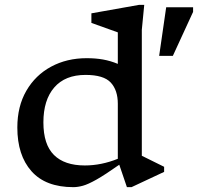

<svg xmlns="http://www.w3.org/2000/svg" viewBox="-20 -762 816 792"><path d="M657 -53 522.5 10H503.5L472 -82.5Q413 -41 378 -21.2Q343 -1.5 321.8 4.2Q300.5 10 282.5 10Q168 10 109.8 -55.8Q51.5 -121.5 51.5 -236Q51.5 -323.5 88.8 -387.8Q126 -452 190.8 -487Q255.5 -522 337.5 -522Q374.5 -522 405.2 -516.5Q436 -511 466 -498.5V-628.5L357 -667.5V-707L554 -742H575L565 -639V-119.5L657 -74ZM466 -334Q466 -390 436.8 -421.5Q407.5 -453 333 -453Q248.5 -453 203.8 -401.2Q159 -349.5 159 -257Q159 -166 202.5 -122.8Q246 -79.5 330 -79.5Q398 -79.5 466 -107ZM636.5 -531.5 665.5 -732H776.5V-713L693 -531.5Z"/></svg>

Font: Newsreader Caption
Style: Regular
Weight: 400
Designer: Hugues Gentile
Foundry: Production Type
Version: Version 1.001